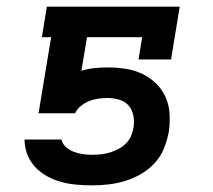

<svg xmlns="http://www.w3.org/2000/svg" viewBox="-20 -550 640 578"><path d="M258 8Q235 8 211.5 6Q188 4 165.5 -2Q143 -8 123.5 -18.5Q104 -29 88.5 -44.5Q73 -60 64 -81Q55 -102 54 -126V-130H165L166 -127Q170 -114 180.5 -105.5Q191 -97 203.5 -92.5Q216 -88 230 -86Q244 -84 258 -84Q271 -84 284.5 -85.5Q298 -87 311 -91Q324 -95 336.5 -101.5Q349 -108 359 -118Q369 -128 374.5 -140.5Q380 -153 382 -166Q385 -184 381.5 -202Q378 -220 367 -232.5Q356 -245 338.5 -250Q321 -255 303 -255Q290 -255 276 -253Q262 -251 249 -246Q236 -241 224 -231.5Q212 -222 206 -209H96L134 -438H106L121 -530H521L495 -371H397L408 -438H242L225 -337Q245 -343 264.5 -345Q284 -347 303 -347Q331 -347 357.5 -343Q384 -339 407.5 -328Q431 -317 449.5 -299Q468 -281 478.5 -257.5Q489 -234 490.5 -206.5Q492 -179 488 -152Q483 -127 473.5 -103Q464 -79 446 -59.5Q428 -40 405 -26.5Q382 -13 357.5 -5.5Q333 2 308 5Q283 8 258 8Z"/></svg>

Font: Iosevka Slab SmBdExObl
Style: Regular
Weight: 600
Width: 7
Italic angle: -9°
Monospace: yes
Designer: Belleve Invis
Foundry: Belleve Invis
Version: Version 11.1.0; ttfautohint (v1.8.3)